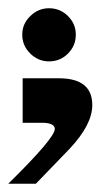

<svg xmlns="http://www.w3.org/2000/svg" viewBox="-29 -339 266 466"><path d="M25 -255Q25 -281 44.5 -300Q64 -319 90 -319Q117 -319 136 -300Q155 -281 155 -255Q155 -228 136 -209Q117 -190 90 -190Q64 -190 44.5 -209Q25 -228 25 -255ZM58 107H-9Q104 -4 104 -26Q104 -40 76 -41H26V-149H114Q195 -149 195 -84Q195 -37 141 21Z"/></svg>

Font: Ekushey Bangla
Style: Bold
Weight: 700
Designer: Al Mamun Sumon
Foundry: Al Mamun Sumon
Version: Version 1.0